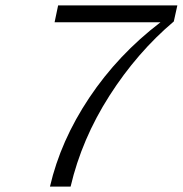

<svg xmlns="http://www.w3.org/2000/svg" viewBox="-20 -679 673 707"><path d="M181 -597 194 -659H633L620 -600Q485 -486 383 -326.5Q281 -167 240 8H164Q203 -161 309 -319.5Q415 -478 571 -597Z"/></svg>

Font: Coval
Style: ExtraLight Italic
Weight: 200
Foundry: Context Ltd
Version: Version 001.000